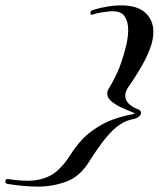

<svg xmlns="http://www.w3.org/2000/svg" viewBox="-115 -652 592 716"><path d="M25 44Q-3 44 -31.5 41Q-60 38 -87 34Q-95 32 -95 25Q-95 14 -84 16Q-43 22 -11 22Q36 22 73 2.5Q110 -17 146 -72Q183 -131 226 -162.5Q269 -194 309.5 -207.5Q350 -221 379 -226L389 -229Q370 -237 345.5 -247.5Q321 -258 303 -272Q285 -286 285 -303Q285 -314 292 -324Q301 -338 316 -368Q331 -398 342 -434Q349 -455 356 -484.5Q363 -514 363 -541Q363 -570 350.5 -590Q338 -610 305 -610Q301 -610 297.5 -610Q294 -610 289 -609Q279 -608 262.5 -605.5Q246 -603 231 -598Q230 -598 229.5 -597.5Q229 -597 228 -597Q222 -597 222 -603Q222 -612 232 -615Q262 -624 288 -628Q314 -632 336 -632Q397 -632 427 -604.5Q457 -577 457 -533Q457 -505 445.5 -473.5Q434 -442 417 -412Q400 -382 385 -359Q370 -336 362 -325Q352 -309 352 -295Q352 -279 364.5 -266Q377 -253 396 -246Q411 -241 411 -231Q411 -224 402.5 -217Q394 -210 383 -208Q357 -204 332 -187.5Q307 -171 279.5 -137.5Q252 -104 216 -47Q182 7 131.5 25.5Q81 44 25 44Z"/></svg>

Font: Arizonia
Style: Regular
Weight: 400
Designer: Robert E. Leuschke
Foundry: Robert E. Leuschke
Version: Version 1.010; ttfautohint (v1.8.4.7-5d5b)